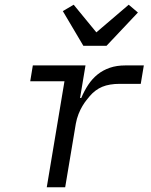

<svg xmlns="http://www.w3.org/2000/svg" viewBox="-20 -793 640 813"><path d="M178 0 253 -449H108L119 -516H342L319 -378H324Q337 -409 354 -434.5Q371 -460 393.5 -478Q416 -496 445 -506Q474 -516 511 -516H589L576 -438H488Q443 -438 413 -425.5Q383 -413 360 -386Q355 -380 346.5 -369.5Q338 -359 329 -344Q320 -329 312.5 -310Q305 -291 301 -269L256 0ZM333 -599 246 -746 292 -773 388 -656 525 -773 564 -740 431 -599Z"/></svg>

Font: IBM Plex Mono
Style: Italic
Weight: 400
Italic angle: -9°
Monospace: yes
Designer: Mike Abbink, Paul van der Laan, Pieter van Rosmalen
Foundry: Bold Monday
Version: Version 2.3